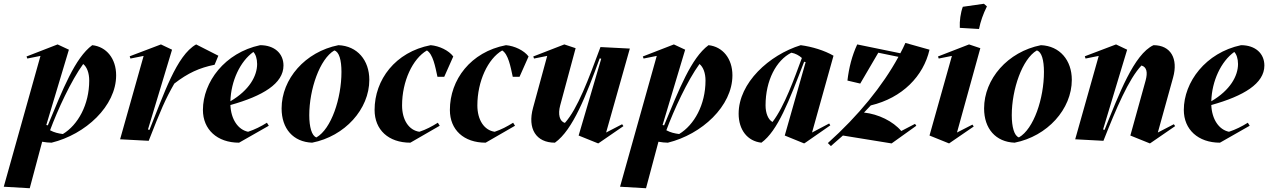

<svg xmlns="http://www.w3.org/2000/svg" viewBox="-78 -744 6737 1020"><path d="M80 256 146 9C164 12 181 14 196 14C376 -30 539 -180 539 -344C539 -432 488 -496 412 -504C320 -436 256 -270 176 -78L168 -80L288 -480L228 -508L63 -444L67 -433L137 -447L-58 248ZM256 -32C232 -35 210 -40 188 -52C228 -160 300 -316 364 -404C384 -388 396 -356 396 -316C396 -188 336 -80 256 -32Z M712 4C776 -160 800 -216 848 -300C920 -356 982 -384 1062 -400L1082 -448L964 -508C860 -450 792 -242 716 -54L708 -56L836 -480L777 -508L611 -445L615 -433L685 -447L560 -4Z M1192 14 1350 -76 1340 -92C1308 -72 1276 -56 1240 -44C1186 -55 1149 -111 1146 -186C1318 -234 1428 -300 1428 -396C1428 -460 1380 -504 1304 -504C1116 -464 1000 -308 1000 -160C1000 -56 1076 14 1192 14ZM1146 -206C1149 -314 1198 -418 1268 -468C1280 -456 1288 -432 1288 -404C1288 -341 1247 -265 1146 -206Z M1580 14C1754 -20 1884 -164 1884 -320C1884 -424 1820 -500 1720 -504C1543 -469 1418 -324 1418 -168C1418 -60 1480 10 1580 14ZM1603 -14C1578 -22 1565 -70 1565 -132C1565 -270 1621 -431 1698 -476C1724 -469 1736 -424 1736 -362C1736 -221 1682 -59 1603 -14Z M2102 14 2258 -76 2248 -92C2216 -72 2186 -56 2150 -44C2094 -52 2058 -107 2058 -184C2058 -312 2114 -432 2190 -476C2222 -456 2234 -392 2246 -336H2282L2330 -444C2306 -476 2256 -500 2210 -504C2022 -468 1912 -320 1912 -160C1912 -54 1986 14 2102 14Z M2502 14 2658 -76 2648 -92C2616 -72 2586 -56 2550 -44C2494 -52 2458 -107 2458 -184C2458 -312 2514 -432 2590 -476C2622 -456 2634 -392 2646 -336H2682L2730 -444C2706 -476 2656 -500 2610 -504C2422 -468 2312 -320 2312 -160C2312 -54 2386 14 2502 14Z M3100 18 3109 12 3234 -74 3227 -84 3142 -40 3268 -486 3112 -494C3048 -322 2991 -167 2923 -91C2895 -99 2885 -136 2898 -184L2980 -488L2920 -508L2755 -444L2759 -433L2829 -447L2754 -172C2723 -60 2770 14 2870 14C2966 -54 3036 -238 3108 -434L3116 -432L2996 -24Z M3354 256 3420 9C3438 12 3455 14 3470 14C3650 -30 3813 -180 3813 -344C3813 -432 3762 -496 3686 -504C3594 -436 3530 -270 3450 -78L3442 -80L3562 -480L3502 -508L3337 -444L3341 -433L3411 -447L3216 248ZM3530 -32C3506 -35 3484 -40 3462 -52C3502 -160 3574 -316 3638 -404C3658 -388 3670 -356 3670 -316C3670 -188 3610 -80 3530 -32Z M4194 18 4202 13 4333 -78 4327 -88 4236 -40 4350 -448C4302 -476 4236 -496 4176 -504C4008 -452 3846 -304 3846 -140C3846 -54 3893 6 3967 14C4054 -49 4114 -208 4194 -416L4202 -414L4091 -24ZM4026 -96C4003 -108 3989 -143 3989 -184C3989 -317 4046 -424 4126 -464C4148 -460 4166 -450 4182 -436C4142 -328 4090 -180 4026 -96Z M4320 16 4336 32 4400 -24 4659 18 4660 17 4790 -76 4783 -86 4710 -48C4666 -100 4588 -138 4512 -146L4548 -184C4716 -224 4828 -340 4860 -480L4732 -516C4724 -498 4715 -479 4705 -461L4476 -508C4448 -448 4432 -384 4424 -316L4492 -300L4588 -464L4695 -442C4611 -288 4482 -129 4320 16Z M4964 18 4974 11 5095 -72 5088 -82 5006 -40 5130 -488 5070 -508 4905 -444 4909 -433 4979 -447 4860 -24ZM5021 -596 5123 -590C5131 -630 5145 -670 5165 -710L5149 -724L5037 -708C5025 -676 5019 -632 5021 -596Z M5312 14C5486 -20 5616 -164 5616 -320C5616 -424 5552 -500 5452 -504C5275 -469 5150 -324 5150 -168C5150 -60 5212 10 5312 14ZM5335 -14C5310 -22 5297 -70 5297 -132C5297 -270 5353 -431 5430 -476C5456 -469 5468 -424 5468 -362C5468 -221 5414 -59 5335 -14Z M6031 18 6040 12 6165 -74 6158 -84 6073 -40 6154 -332C6182 -432 6142 -504 6050 -504C5946 -456 5866 -242 5790 -54L5782 -56L5910 -480L5851 -508L5685 -445L5689 -433L5759 -447L5634 -4L5784 4C5852 -168 5918 -324 5986 -396C6014 -388 6020 -360 6008 -316L5927 -24Z M6403 14 6561 -76 6551 -92C6519 -72 6487 -56 6451 -44C6397 -55 6360 -111 6357 -186C6529 -234 6639 -300 6639 -396C6639 -460 6591 -504 6515 -504C6327 -464 6211 -308 6211 -160C6211 -56 6287 14 6403 14ZM6357 -206C6360 -314 6409 -418 6479 -468C6491 -456 6499 -432 6499 -404C6499 -341 6458 -265 6357 -206Z"/></svg>

Font: Mazius Display Extra Italic
Style: Bold
Weight: 700
Italic angle: -17°
Designer: Alberto Casagrande & Collletttivo
Foundry: Collletttivo
Version: Version 2.000;Glyphs 3.2 (3217)